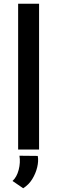

<svg xmlns="http://www.w3.org/2000/svg" viewBox="-20 -800 306 1027"><path d="M77 -780H189V0H77ZM104 207 47 168Q70 147 80 108Q90 69 84 33L182 34Q187 61 179 94.5Q171 128 152.5 158Q134 188 104 207Z"/></svg>

Font: Josefin Sans Thin SemiBold
Style: Regular
Weight: 600
Version: Version 2.000